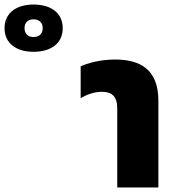

<svg xmlns="http://www.w3.org/2000/svg" viewBox="-321 -825 773 845"><path d="M-174 -597C-95 -597 -45 -635 -45 -701C-45 -767 -95 -805 -174 -805C-250 -805 -301 -767 -301 -701C-301 -635 -250 -597 -174 -597ZM-174 -662C-198 -662 -213 -677 -213 -701C-213 -725 -198 -740 -174 -740C-148 -740 -133 -725 -133 -701C-133 -677 -148 -662 -174 -662ZM195 0H376V-382C376 -521 294 -563 186 -563C117 -563 62 -546 34 -533V-393C58 -407 91 -421 128 -421C172 -421 195 -400 195 -348Z"/></svg>

Font: Noto Sans Thai SemCond Blk
Style: Regular
Weight: 900
Width: 4
Designer: Monotype Design Team
Foundry: Monotype Imaging Inc.
Version: Version 2.002